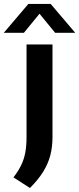

<svg xmlns="http://www.w3.org/2000/svg" viewBox="-62 -823 406 984"><path d="M91.5 140.5 7 86Q31.5 54.5 46.2 24.2Q61 -6 67.5 -40.5Q74 -75 74 -120V-595H207V-120Q207 -70 195.8 -26.8Q184.5 16.5 159.2 57.2Q134 98 91.5 140.5ZM-42.5 -655 83.5 -803H197.5L323.5 -655H220.5L129.5 -766H151.5L60.5 -655Z"/></svg>

Font: Encode Sans SC SemiBold
Style: Regular
Weight: 600
Version: Version 3.002